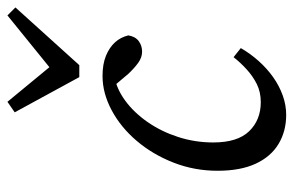

<svg xmlns="http://www.w3.org/2000/svg" viewBox="-160 -636 808 529"><g transform="rotate(-90 244.5 -371.0)"><path d="M193 13Q148 13 113 -8Q78 -29 58.5 -71Q39 -113 39 -176Q39 -240 61.5 -297.5Q84 -355 121.5 -399Q159 -443 206 -468Q253 -493 300 -493Q333 -493 356 -483.5Q379 -474 393 -458.5Q407 -443 412 -422Q409 -403 396.5 -393.5Q384 -384 367 -384Q351 -384 336 -395Q321 -406 306 -422L263 -473H318V-460H298Q264 -454 231.5 -430Q199 -406 173 -368.5Q147 -331 132 -284.5Q117 -238 117 -188Q117 -121 148 -89Q179 -57 228 -57Q256 -57 278 -68Q300 -79 319 -96.5Q338 -114 352 -132L377 -112Q362 -86 341.5 -63Q321 -40 297 -23Q273 -6 246.5 3.5Q220 13 193 13ZM229 -755 342 -618H298L467 -755L489 -733L330 -557H297L200 -735Z"/></g></svg>

Font: Source Serif 4 18pt
Style: Italic
Weight: 400
Italic angle: -12°
Designer: Frank Grießhammer
Foundry: Adobe Systems Incorporated
Version: Version 4.004;hotconv 1.0.116;makeotfexe 2.5.65601